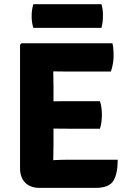

<svg xmlns="http://www.w3.org/2000/svg" viewBox="-20 -888 613 910"><path d="M75 -676 82 -683H232.5V-551.5Q232.5 -530.5 233 -514Q233.5 -497.5 233.5 -477V-202Q233.5 -182.5 233 -166.5Q232.5 -150.5 232.5 -130V2.5H167Q124 2.5 99.5 -22.2Q75 -47 75 -90.5ZM453.5 -408.5Q459 -394 461 -375.2Q463 -356.5 463 -343.5Q463 -329.5 461 -311.5Q459 -293.5 453.5 -278H301Q288.5 -278 265.5 -278.2Q242.5 -278.5 218.2 -279Q194 -279.5 178 -280V-406.5Q194 -407 218.2 -407.5Q242.5 -408 265.5 -408.2Q288.5 -408.5 301 -408.5ZM513 -683Q517 -665 517.8 -649.2Q518.5 -633.5 518.5 -620Q518.5 -606.5 515.2 -586.8Q512 -567 505.5 -549H301Q288.5 -549 265.5 -549.2Q242.5 -549.5 218.2 -550Q194 -550.5 178 -551V-683ZM538 -131Q538 -65 517.5 -31.2Q497 2.5 433 2.5H178V-126Q210.5 -127.5 240.2 -129.2Q270 -131 306.5 -131ZM138 -756Q133.5 -771 131.8 -783.5Q130 -796 130 -812Q130 -826.5 131.8 -839.5Q133.5 -852.5 138 -868H461Q465 -852.5 466.5 -841.5Q468 -830.5 468 -813.5Q468 -784 461 -756Z"/></svg>

Font: Signika Light
Style: Bold
Weight: 700
Version: Version 2.003;gftools[0.9.32]